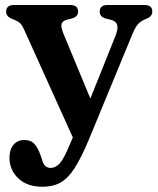

<svg xmlns="http://www.w3.org/2000/svg" viewBox="-20 -494 617 750"><path d="M253 69.5 264.5 43 73.5 -380Q64 -400.5 53.2 -407.8Q42.5 -415 24 -421.5Q4 -430.5 4 -448.5Q4 -474.5 35 -474.5H254Q285 -474.5 285 -448.5Q285 -428.5 261 -422L243 -417.5Q223 -412.5 220.2 -399.2Q217.5 -386 230.5 -356L333 -109L430.5 -352.5Q442 -381.5 437.8 -396.5Q433.5 -411.5 413.5 -416.5L393.5 -421.5Q369.5 -428 369.5 -448.5Q369.5 -474.5 400.5 -474.5H544Q575 -474.5 575 -448.5Q575 -440.5 570.5 -433.8Q566 -427 554 -421.5Q533 -414 521 -401.8Q509 -389.5 497.5 -361.5L327 51.5Q297.5 122 271.8 162.2Q246 202.5 216.5 219Q187 235.5 146.5 235.5Q86 235.5 51.5 202.8Q17 170 17 122Q17 90.5 32.5 71.8Q48 53 75 53Q101.5 53 115 68.8Q128.5 84.5 137.5 110L144 129Q152 162 178 162Q197 162 213.5 144Q230 126 253 69.5Z"/></svg>

Font: Fraunces 9pt S050 SemiBold
Style: Regular
Weight: 600
Version: Version 1.000; ttfautohint (v1.8.3)